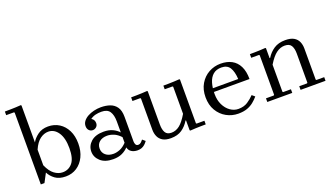

<svg xmlns="http://www.w3.org/2000/svg" viewBox="-66 -1230 3009 1735"><g transform="rotate(-20 1438.0 -362.5)"><path d="M337 -470Q397 -470 443.5 -440.5Q490 -411 516.5 -357.5Q543 -304 543 -232Q543 -160 516.5 -105.5Q490 -51 443.5 -20.5Q397 10 337 10Q274 10 235.5 -18Q197 -46 178 -85L133 0H98V-690L93 -695H18V-730Q44 -730 70 -730.5Q96 -731 121.5 -732Q147 -733 173 -735L178 -730V-375Q197 -410 237.5 -440Q278 -470 337 -470ZM323 -35Q380 -35 416.5 -78.5Q453 -122 453 -220Q453 -318 416.5 -371.5Q380 -425 323 -425Q282 -425 244 -397Q206 -369 178 -305V-155Q206 -91 244 -63Q282 -35 323 -35Z M1027 10Q993 10 969 -5Q945 -20 938 -50V-300Q938 -361 915.5 -395.5Q893 -430 836 -430Q805 -430 778.5 -423.5Q752 -417 729 -400Q745 -391 751.5 -378Q758 -365 758 -350Q758 -328 743 -314Q728 -300 708 -300Q687 -300 672.5 -315Q658 -330 658 -356Q658 -382 674 -403Q690 -424 717 -439Q744 -454 777.5 -462Q811 -470 845 -470Q893 -470 932 -456.5Q971 -443 994.5 -409.5Q1018 -376 1018 -315V-77Q1018 -63 1024.5 -49Q1031 -35 1050 -35Q1064 -35 1075 -45Q1086 -55 1096 -68L1123 -45Q1111 -28 1097 -15.5Q1083 -3 1066 3.5Q1049 10 1027 10ZM793 10Q714 10 671 -29Q628 -68 628 -122Q628 -177 671 -215.5Q714 -254 793 -254Q843 -254 879 -237Q915 -220 938 -194V-149Q906 -183 873 -196Q840 -209 811 -209Q764 -209 736 -185.5Q708 -162 708 -122Q708 -83 736 -59Q764 -35 811 -35Q840 -35 873 -48Q906 -61 938 -95V-50Q915 -24 879 -7Q843 10 793 10Z M1604 -40 1609 -35H1684V0Q1658 0 1633.5 0.5Q1609 1 1584.5 2Q1560 3 1534 5L1529 0V-95H1524Q1496 -48 1454 -19Q1412 10 1347 10Q1298 10 1269 -7.5Q1240 -25 1227 -54.5Q1214 -84 1214 -120V-420L1209 -425H1134V-460Q1160 -460 1186 -460.5Q1212 -461 1237.5 -462Q1263 -463 1289 -465L1294 -460V-140Q1294 -91 1310.5 -63Q1327 -35 1369 -35Q1411 -35 1447.5 -63.5Q1484 -92 1524 -160V-420L1519 -425H1444V-460Q1470 -460 1496 -460.5Q1522 -461 1547.5 -462Q1573 -463 1599 -465L1604 -460Z M2011 -30Q2064 -30 2100.5 -54Q2137 -78 2164 -107L2191 -84Q2170 -59 2143.5 -37.5Q2117 -16 2081.5 -3Q2046 10 1996 10Q1935 10 1882.5 -19Q1830 -48 1798 -102Q1766 -156 1766 -230Q1766 -304 1798 -358Q1830 -412 1882.5 -441Q1935 -470 1996 -470Q2058 -470 2102.5 -446Q2147 -422 2171.5 -373Q2196 -324 2196 -250H1846V-285H2100Q2096 -357 2071.5 -396Q2047 -435 1991 -435Q1942 -435 1911.5 -409Q1881 -383 1867 -336.5Q1853 -290 1853 -230Q1853 -171 1875 -126Q1897 -81 1933 -55.5Q1969 -30 2011 -30Z M2756 -40 2761 -35H2836V0H2596V-35H2671L2676 -40V-320Q2676 -369 2659 -397Q2642 -425 2596 -425Q2554 -425 2515.5 -396.5Q2477 -368 2436 -300V-40L2441 -35H2516V0H2276V-35H2351L2356 -40V-420L2351 -425H2276V-460Q2302 -460 2326.5 -460.5Q2351 -461 2375.5 -462Q2400 -463 2426 -465L2431 -460V-365H2436Q2465 -412 2509 -441Q2553 -470 2618 -470Q2670 -470 2700 -452.5Q2730 -435 2743 -405.5Q2756 -376 2756 -340Z"/></g></svg>

Font: Brygada 1918
Style: Regular
Weight: 400
Designer: Mateusz Machalski | Borys Kosmynka | Przemek Hoffer
Foundry: NIEPODLEGLA 2018
Version: Version 3.006